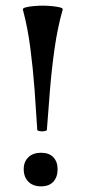

<svg xmlns="http://www.w3.org/2000/svg" viewBox="-20 -649 303 680"><path d="M61 -615Q60 -620 71.5 -623Q83 -626 100 -627.5Q117 -629 131 -629Q145 -629 162 -627.5Q179 -626 191.5 -623Q204 -620 202 -615Q184 -552 173.5 -478.5Q163 -405 157 -330.5Q151 -256 146 -189Q146 -186 137.5 -184.5Q129 -183 120.5 -184.5Q112 -186 112 -189Q108 -256 102.5 -330.5Q97 -405 87.5 -478.5Q78 -552 61 -615ZM125 11Q97 11 80.5 -5.5Q64 -22 64 -50Q64 -76 80.5 -92Q97 -108 125 -108Q154 -108 169 -92Q184 -76 184 -50Q184 -22 169 -5.5Q154 11 125 11Z"/></svg>

Font: Cormorant Light
Style: Regular
Weight: 300
Designer: Christian Thalmann (Catharsis Fonts)
Foundry: Catharsis Fonts
Version: Version 4.000